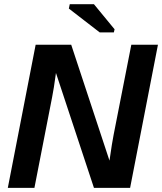

<svg xmlns="http://www.w3.org/2000/svg" viewBox="-20 -903 779 923"><path d="M230.5 -435.5 145.5 0H17.6L151.4 -688H322.3L506.3 -130.9Q513.7 -181.2 517.8 -207.3Q522 -233.4 526.4 -255.9L611.3 -688H739.3L605.5 0H431.6L249 -552.2Q243.7 -512.7 239 -483.4Q234.4 -454.1 230.5 -435.5ZM530.8 -762.2 527.3 -747.1H459.5L311 -861.8L315.4 -882.8H431.6Z"/></svg>

Font: Arimo
Style: Bold Italic
Weight: 700
Italic angle: -12°
Designer: Steve Matteson
Foundry: Monotype Imaging Inc.
Version: Version 1.33